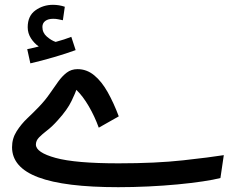

<svg xmlns="http://www.w3.org/2000/svg" viewBox="-20 -756 982 797"><path d="M471 21Q248 21 139 -20Q30 -61 30 -145Q30 -181 49 -211Q68 -241 94 -265.5Q120 -290 142 -313Q167 -339 186 -366.5Q205 -394 221.5 -417Q238 -440 257 -454.5Q276 -469 302 -469Q340 -469 371 -443.5Q402 -418 427 -373.5Q452 -329 473 -273L390 -226Q373 -273 348.5 -315Q324 -357 297 -383Q294 -373 277 -337Q260 -301 220 -257Q197 -231 176 -215Q155 -199 142 -185.5Q129 -172 129 -156Q129 -123 211 -100.5Q293 -78 472 -78Q627 -78 740 -90.5Q853 -103 909 -112L895 -17Q868 -10 821.5 -3Q775 4 717 9.5Q659 15 595.5 18Q532 21 471 21ZM106 -493 93 -552Q123 -558 141 -563Q122 -576 108.5 -597Q95 -618 95 -643Q95 -690 127 -713Q159 -736 200 -736Q225 -736 249 -728L241 -672Q231 -674 221.5 -676Q212 -678 201 -678Q180 -678 168 -669Q156 -660 156 -644Q156 -620 174.5 -604Q193 -588 211 -582Q248 -592 276 -603L294 -548Q256 -534 203 -518.5Q150 -503 106 -493Z"/></svg>

Font: Noto Sans Arabic Med
Style: Regular
Weight: 500
Designer: Monotype Design Team, Nadine Chahine, Nizar Qandah and Khaled Hosny
Foundry: Monotype Imaging Inc.
Version: Version 2.012; ttfautohint (v1.8.4.7-5d5b)